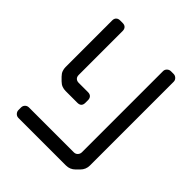

<svg xmlns="http://www.w3.org/2000/svg" viewBox="-230 -925 1187 1187"><g transform="rotate(45 364.0 -331.5)"><path d="M121 104H536Q571 104 596 79L616 59Q641 34 641 -1V-733Q641 -747 630.5 -757Q620 -767 606 -767H584Q569 -767 558.5 -757Q548 -747 548 -733V-24Q548 -9 538 1.5Q528 12 513 12H121Q106 12 96 22Q86 32 86 47V69Q86 83 96 93.5Q106 104 121 104ZM149 -245Q163 -231 178 -225.5Q193 -220 209 -220H312Q347 -220 347 -255V-278Q347 -294 338 -303.5Q329 -313 312 -313H231Q215 -313 205.5 -322Q196 -331 196 -348V-732Q196 -748 187 -757.5Q178 -767 161 -767H139Q123 -767 113.5 -758Q104 -749 104 -732V-325Q104 -309 109.5 -294Q115 -279 129 -265Z"/></g></svg>

Font: WDXL Lubrifont SC
Style: Regular
Weight: 400
Designer: [WDXL Lubrifont] Copyright 2020-2022 (c) NightFurySL2001, Skr-ZERO; [ZCOOL QingKe HuangYou] Copyright 2018-2022 (c) The 
Version: Version 2.001;hotconv 1.1.1;makeotfexe 2.6.0